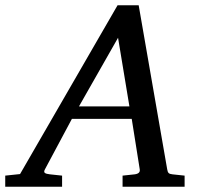

<svg xmlns="http://www.w3.org/2000/svg" viewBox="-73 -707 766 727"><path d="M374 -564 226.1 -304.2H417ZM391.1 0V-42L437 -46.9Q459 -49.8 456.1 -65.9L425.8 -256.8H199.2L97.2 -65.9Q91.8 -56.2 96.9 -52.2Q102.1 -48.3 116.2 -46.9L162.1 -42V0H-53.2V-42L2.9 -47.9L372.1 -687H452.1L560.1 -65.9Q561.5 -56.2 565.4 -52Q569.3 -47.9 580.1 -46.9L626 -42V0Z"/></svg>

Font: Charis SIL
Style: Italic
Weight: 400
Italic angle: -11°
Foundry: SIL International
Version: Version 4.112